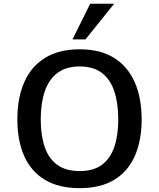

<svg xmlns="http://www.w3.org/2000/svg" viewBox="-20 -980 836 1010"><path d="M399.4 9.8Q289.6 9.8 216.6 -33.9Q143.6 -77.6 107.4 -158.9Q71.3 -240.2 71.3 -352.1Q71.3 -466.3 108.2 -549.1Q145 -631.8 218.3 -676.3Q291.5 -720.7 399.9 -720.7Q506.8 -720.7 579.1 -676Q651.4 -631.3 688.2 -548.6Q725.1 -465.8 725.1 -351.6Q725.1 -240.7 689.2 -159.4Q653.3 -78.1 581.1 -34.2Q508.8 9.8 399.4 9.8ZM398.9 -80.1Q472.7 -80.1 517.1 -113.8Q561.5 -147.5 581.8 -208.5Q602.1 -269.5 602.1 -351.6Q602.1 -436.5 581.5 -499Q561 -561.5 516.4 -595.9Q471.7 -630.4 399.4 -630.4Q327.6 -630.4 282.2 -596.2Q236.8 -562 215.6 -499.5Q194.3 -437 194.3 -351.6Q194.3 -269.5 214.6 -208.5Q234.9 -147.5 280 -113.8Q325.2 -80.1 398.9 -80.1ZM361.3 -772.9 454.6 -960.4H580.6L429.7 -772.9Z"/></svg>

Font: Comme Medium
Style: Regular
Weight: 500
Version: Version 1.000;gftools[0.9.27]